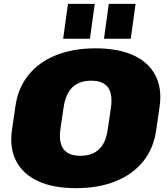

<svg xmlns="http://www.w3.org/2000/svg" viewBox="-20 -964 868 997"><path d="M374 13Q257 13 178.5 -23Q100 -59 64.5 -126.5Q29 -194 42 -288L60 -412Q73 -506 127 -573.5Q181 -641 270 -677Q359 -713 476 -713Q594 -713 672.5 -677Q751 -641 786.5 -573.5Q822 -506 809 -412L791 -288Q778 -194 724 -126.5Q670 -59 581 -23Q492 13 374 13ZM397 -155Q459 -155 495 -189.5Q531 -224 540 -296L556 -404Q566 -476 540.5 -510.5Q515 -545 453 -545Q392 -545 356 -510.5Q320 -476 310 -404L294 -296Q284 -224 310 -189.5Q336 -155 397 -155ZM472 -944 447 -763H308L333 -944ZM684 -944 659 -763H520L545 -944Z"/></svg>

Font: Pathway Extreme 8pt Thin 12pt Black
Style: Italic
Weight: 900
Italic angle: -8°
Version: Version 1.001;gftools[0.9.26]